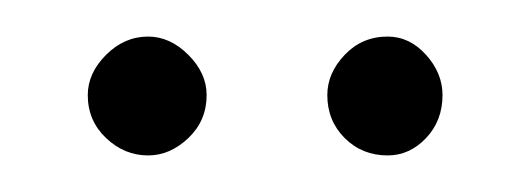

<svg xmlns="http://www.w3.org/2000/svg" viewBox="-20 -670 290 105"><path d="M192 -585Q178 -585 168.5 -594.5Q159 -604 159 -618Q159 -630 168.5 -640Q178 -650 192 -650Q204 -650 213 -640Q222 -630 222 -618Q222 -604 213 -594.5Q204 -585 192 -585ZM61 -585Q48 -585 38 -594.5Q28 -604 28 -618Q28 -630 38 -640Q48 -650 61 -650Q73 -650 83 -640Q93 -630 93 -618Q93 -604 83 -594.5Q73 -585 61 -585Z"/></svg>

Font: DM Sans 16pt Thin
Style: Regular
Weight: 250
Version: Version 4.004;gftools[0.9.30]